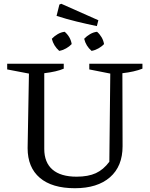

<svg xmlns="http://www.w3.org/2000/svg" viewBox="-20 -985 793 1015"><path d="M376 10Q255 10 190.5 -45Q126 -100 126 -202L133 -596L18 -618V-648H317V-622Q281 -606 214 -598V-198Q214 -126 257.5 -88.5Q301 -51 385 -51Q446 -51 486.5 -69.5Q527 -88 558 -130L563 -596L452 -618V-648H733V-622Q690 -605 627 -598L628 -212Q628 -106 561.5 -48Q495 10 376 10ZM492 -847Q439 -858 385.5 -871Q332 -884 279 -901L294 -961L304 -965L500 -878ZM293 -716Q263 -743 254 -780Q267 -794 285 -804.5Q303 -815 322 -817Q353 -790 359 -752Q347 -739 329 -729Q311 -719 293 -716ZM464 -716Q434 -742 425 -780Q438 -794 456 -804.5Q474 -815 493 -817Q507 -805 517 -788Q527 -771 530 -752Q518 -739 500 -729Q482 -719 464 -716Z"/></svg>

Font: Piazzolla SC
Style: Regular
Weight: 400
Designer: Juan Pablo del Peral
Foundry: Huerta Tipografica
Version: Version 1.330